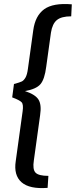

<svg xmlns="http://www.w3.org/2000/svg" viewBox="-20 -790 385 976"><path d="M345 -768 342 -707Q292 -707 269 -688Q246 -669 239 -624L215 -451Q207 -387 185.5 -362Q164 -337 107 -327Q159 -310 175.5 -284Q192 -258 184 -205L152 26Q145 71 160.5 87.5Q176 104 226 104L222 165Q130 172 89.5 136.5Q49 101 60 29L95 -224Q100 -259 90 -270Q80 -281 42 -295L51 -363Q81 -371 91 -376Q101 -381 109.5 -395.5Q118 -410 122 -441L149 -636Q159 -710 204.5 -743Q250 -776 345 -768Z"/></svg>

Font: Exo 2.0 Medium
Style: Italic
Weight: 500
Italic angle: -8°
Designer: Natanael Gama
Version: Version 1.001;PS 001.001;hotconv 1.0.70;makeotf.lib2.5.58329